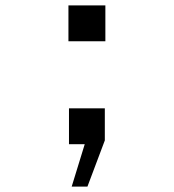

<svg xmlns="http://www.w3.org/2000/svg" viewBox="-20 -531 640 707"><path d="M232 -379V-511H368V-379ZM244 156 292 0H234V-132H366V-14L302 156Z"/></svg>

Font: Txt Mono Medium
Style: Regular
Weight: 500
Monospace: yes
Designer: Open Source
Foundry: XRLN
Version: Version 1.0